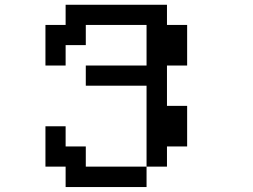

<svg xmlns="http://www.w3.org/2000/svg" viewBox="-20 -712 1040 790"><path d="M167 -442.4V-609.4H250V-692.4H667V-609.4H750V-442.4H667V-276.4H750V-109.4H667V-26.4H583V-359.4H333V-442.4H583V-609.4H333V-526.4H250V-442.4ZM167 -26.4V-192.4H250V-109.4H333V-26.4H583V57.6H250V-26.4Z"/></svg>

Font: KH Dot Dougenzaka 12
Style: Regular
Weight: 400
Designer: Original version for X68000 by Keitarou Hiraki (http://hp.vector.co.jp/authors/VA000874/) / TrueType conversion by Homem
Version: Version 1.00.20150527